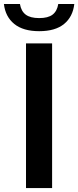

<svg xmlns="http://www.w3.org/2000/svg" viewBox="-60 -962 400 982"><path d="M73 0V-740H206.5V0ZM-40 -941.5H42Q48 -905 71.5 -887.2Q95 -869.5 140.5 -869.5Q186 -869.5 209 -887.2Q232 -905 238 -941.5H320Q312.5 -876 267.5 -839.2Q222.5 -802.5 140.5 -802.5Q58.5 -802.5 13 -839.5Q-32.5 -876.5 -40 -941.5Z"/></svg>

Font: Encode Sans SemiBold
Style: Regular
Weight: 600
Designer: Multiple Designers
Foundry: Impallari Type
Version: Version 2.000